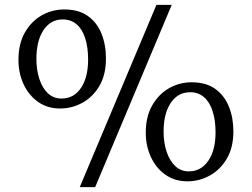

<svg xmlns="http://www.w3.org/2000/svg" viewBox="-20 -771 1037 791"><path d="M308.5 0 624.5 -751H687.5L372 0ZM227.5 -324Q175 -324 136.5 -351.5Q98 -379 77 -424.5Q56 -470 56 -524Q56 -590.5 82.5 -637Q109 -683.5 152 -707.8Q195 -732 244.5 -732Q304.5 -732 342.2 -705Q380 -678 398.2 -632.2Q416.5 -586.5 416.5 -530Q416.5 -463.5 389.8 -417.5Q363 -371.5 319.8 -347.8Q276.5 -324 227.5 -324ZM233.5 -365Q284 -365 313.5 -408.5Q343 -452 343 -526Q343 -575.5 331.2 -612.8Q319.5 -650 296 -670.5Q272.5 -691 238.5 -691Q188.5 -691 159.2 -647Q130 -603 130 -528Q130 -483 142 -446Q154 -409 177 -387Q200 -365 233.5 -365ZM752.5 -24Q699.5 -24 661 -51.5Q622.5 -79 601.5 -124.5Q580.5 -170 580.5 -224Q580.5 -290.5 607.2 -337Q634 -383.5 676.8 -407.8Q719.5 -432 769.5 -432Q829 -432 866.8 -404.8Q904.5 -377.5 923 -331.8Q941.5 -286 941.5 -230Q941.5 -163.5 914.5 -117.5Q887.5 -71.5 844.2 -47.8Q801 -24 752.5 -24ZM758 -65Q808 -65 838 -108.5Q868 -152 868 -226Q868 -275 856.2 -312.2Q844.5 -349.5 821 -370.2Q797.5 -391 763.5 -391Q713 -391 683.5 -347.2Q654 -303.5 654 -229Q654 -183.5 666.2 -146.5Q678.5 -109.5 701.5 -87.2Q724.5 -65 758 -65Z"/></svg>

Font: Merriweather 48pt Light
Style: Regular
Weight: 300
Version: Version 2.100